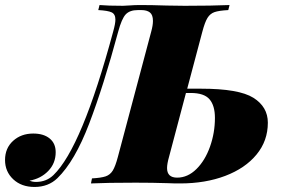

<svg xmlns="http://www.w3.org/2000/svg" viewBox="-82 -728 1122 762"><path d="M981 -241Q981 -169 936 -114.5Q891 -60 812 -30Q733 0 633 0Q604 0 585 -1Q523 -3 456 -3Q342 -3 279 0L283 -20Q319 -22 337 -28Q355 -34 365.5 -51Q376 -68 386 -106L518 -602Q525 -627 525 -645Q525 -669 513 -678.5Q501 -688 479 -688H465Q433 -688 417 -671Q401 -654 387 -602Q329 -387 272 -237.5Q215 -88 146 -21Q110 14 55 14Q3 14 -29.5 -16.5Q-62 -47 -62 -93Q-62 -140 -30 -169Q2 -198 50 -198Q91 -198 115 -178.5Q139 -159 139 -124Q139 -80 109.5 -49.5Q80 -19 35 -11Q47 -6 61 -6Q102 -6 130 -33Q243 -142 367 -602Q376 -634 376 -650Q376 -672 361 -679Q346 -686 308 -688L313 -708Q345 -705 406 -705Q416 -705 434 -706.5Q452 -708 475 -708Q520 -708 580 -706L651 -705Q759 -705 829 -708L824 -688Q787 -686 769.5 -680Q752 -674 741.5 -657Q731 -640 721 -602L661 -376H716Q866 -376 923.5 -340Q981 -304 981 -241ZM771 -260Q771 -309 749.5 -334Q728 -359 675 -359H656L589 -106Q581 -78 581 -61Q581 -23 621 -23Q663 -23 697.5 -57Q732 -91 751.5 -146Q771 -201 771 -260Z"/></svg>

Font: Playfair Display SC Black
Style: Italic
Weight: 900
Italic angle: -14°
Designer: Claus Eggers Sørensen
Foundry: Claus Eggers Sørensen
Version: Version 1.200; ttfautohint (v1.6)